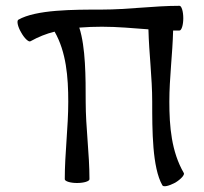

<svg xmlns="http://www.w3.org/2000/svg" viewBox="-20 -617 701 661"><path d="M85 -475C112 -490 139 -501 168 -508C208 -438 215 -352 215 -267C215 -178 203 -89 203 0C203 7 222 13 245 13C269 13 288 7 288 0C288 -89 275 -178 275 -267C275 -350 275 -454 253 -522C279 -524 305 -525 331 -525C384 -525 438 -520 491 -516C493 -433 504 -350 504 -267C504 -168 504 -40 539 21C543 28 562 23 583 12C603 0 616 -15 613 -21C570 -95 563 -182 563 -267C563 -349 574 -430 576 -512C583 -512 590 -512 598 -512C605 -512 611 -531 611 -554C611 -578 605 -597 598 -597C509 -597 420 -584 331 -584C232 -584 104 -584 43 -549C37 -545 41 -525 53 -505C64 -485 79 -471 85 -475Z"/></svg>

Font: Nupuram Expanded Light
Style: Regular
Weight: 300
Width: 7
Designer: Santhosh Thottingal (santhosh.thottingal@gmail.com)
Foundry: SMC
Version: Version 1.000